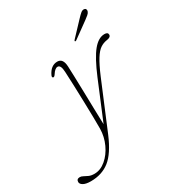

<svg xmlns="http://www.w3.org/2000/svg" viewBox="-324 -743 995 1105"><g transform="rotate(-30 173.5 -191.0)"><path d="M282 -252Q326 -357 363.2 -402.2Q400.5 -447.5 440.5 -447.5Q463.5 -447.5 463.5 -431Q463.5 -413.5 434 -410Q411 -406.5 391 -393.2Q371 -380 349.5 -346Q328 -312 300.5 -247L170 65.5Q127 167 75.8 207.2Q24.5 247.5 -49.5 247.5Q-81.5 247.5 -98.5 238Q-115.5 228.5 -115.5 215Q-115.5 194.5 -93.5 194.5Q-83.5 194.5 -72.2 201Q-61 207.5 -46.2 214Q-31.5 220.5 -10 220.5Q30.5 220.5 66.2 190.2Q102 160 124 112.2Q146 64.5 147 12Q147.5 -15.5 146.5 -64.2Q145.5 -113 144 -170.2Q142.5 -227.5 140.5 -281.2Q138.5 -335 136.5 -372Q134.5 -419.5 113 -419.5Q95.5 -419.5 77 -390Q68.5 -377 61 -379Q53 -382 58.5 -394.5Q82.5 -446 126.5 -446Q164 -446 166.5 -391Q167.5 -368.5 169 -324.2Q170.5 -280 171.8 -224Q173 -168 174.5 -109.5Q176 -51 177.5 -0.5ZM362 -596Q378 -613 389 -622.2Q400 -631.5 411.5 -630Q419.5 -629 422.5 -622.5Q425.5 -616 422.5 -608Q419.5 -599 409.5 -590.5Q399.5 -582 386.5 -572.5L283 -497.5Q277 -493 273.5 -496.5Q270.5 -499.5 277.5 -506.5Z"/></g></svg>

Font: Fraunces 72pt S050 Thin
Style: Italic
Weight: 100
Italic angle: -16°
Version: Version 1.000; ttfautohint (v1.8.3)